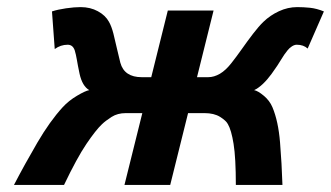

<svg xmlns="http://www.w3.org/2000/svg" viewBox="-20 -523 936 543"><path d="M584 -493.2 461.4 0H332L454.6 -493.2ZM441.9 -304.7 416.5 -203.1H335.9Q312.5 -203.1 295.7 -192.4Q278.8 -181.6 268.6 -171.9Q251 -155.3 224.4 -116Q197.8 -76.7 161.1 0H19.5Q50.8 -60.1 85.9 -120.1Q121.1 -180.2 157.2 -219.7Q174.3 -238.3 197.8 -252.2Q221.2 -266.1 232.4 -268.1Q212.9 -279.3 205.1 -314Q199.7 -339.8 197.3 -354.5Q194.8 -369.1 191.4 -380.4Q186 -396.5 171.4 -396.5Q151.4 -396.5 134.8 -384.3L127 -490.7Q143.1 -496.1 166.7 -499.5Q190.4 -502.9 208 -502.9Q235.4 -502.9 256.8 -491.2Q278.3 -479.5 288.1 -461.4Q295.4 -448.7 300.8 -427.7Q306.2 -406.7 311 -384.5Q315.9 -362.3 320.3 -345.7Q331.5 -304.7 380.9 -304.7ZM477.5 -203.1 502.9 -304.7H568.8Q585.4 -304.7 602.1 -314.5Q618.7 -324.2 635.3 -345.7Q648.4 -362.3 664.1 -384.5Q679.7 -406.7 695.8 -427.7Q711.9 -448.7 725.1 -461.4Q743.7 -479.5 768.8 -491.2Q793.9 -502.9 820.8 -502.9Q838.4 -502.9 856.9 -501Q875.5 -499 896 -490.7L850.1 -385.7Q838.4 -396.5 819.3 -396.5Q812.5 -396.5 805.4 -391.8Q798.3 -387.2 793 -380.4Q783.7 -369.1 775.1 -354.5Q766.6 -339.8 748 -314Q736.3 -297.9 723.4 -285.6Q710.4 -273.4 698.7 -268.1Q709.5 -266.1 726.1 -252.2Q742.7 -238.3 750.5 -219.7Q767.1 -180.2 772 -120.1Q776.9 -60.1 778.8 0H647Q647 -76.7 640.6 -116Q634.3 -155.3 624.5 -171.9Q619.6 -181.6 602.5 -192.4Q585.4 -203.1 558.1 -203.1Z"/></svg>

Font: Andika
Style: Bold Italic
Weight: 700
Italic angle: -14°
Designer: Victor Gaultney, Annie Olsen, Julie Remington, Don Collingsworth, Eric Hays, Becca Hirsbrunner
Foundry: SIL International
Version: Version 6.101